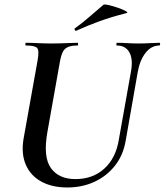

<svg xmlns="http://www.w3.org/2000/svg" viewBox="-20 -814 727 848"><path d="M559 -501Q568 -554 551 -583.5Q534 -613 496 -613Q493 -613 494 -619Q495 -625 496 -625Q519 -625 542.5 -623.5Q566 -622 594 -622Q619 -622 642.5 -623.5Q666 -625 684 -625Q688 -625 687 -619Q686 -613 684 -613Q648 -613 622.5 -580Q597 -547 588 -494L535 -192Q524 -128 487.5 -82Q451 -36 397 -11Q343 14 277 14Q210 14 162.5 -12Q115 -38 94 -86.5Q73 -135 84 -201L146 -547Q154 -591 144 -602Q134 -613 95 -613Q91 -613 92 -619Q93 -625 94 -625Q118 -625 147 -623.5Q176 -622 207 -622Q242 -622 271.5 -623.5Q301 -625 323 -625Q325 -625 325 -619Q325 -613 323 -613Q295 -613 279.5 -606Q264 -599 256.5 -583Q249 -567 244 -538L189 -229Q170 -120 205 -71.5Q240 -23 313 -23Q390 -23 441 -69.5Q492 -116 505 -198ZM316 -678Q312 -677 310 -682.5Q308 -688 311 -689Q347 -715 377 -741.5Q407 -768 437 -793Q441 -796 460.5 -791.5Q480 -787 501.5 -779.5Q523 -772 535.5 -765Q548 -758 538 -756Q471 -739 419 -720Q367 -701 316 -678Z"/></svg>

Font: Cormorant
Style: Bold Italic
Weight: 700
Italic angle: -10°
Designer: Christian Thalmann (Catharsis Fonts)
Foundry: Catharsis Fonts
Version: Version 4.000